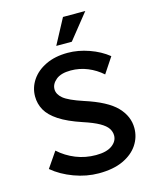

<svg xmlns="http://www.w3.org/2000/svg" viewBox="-132 -996 894 1098"><g transform="rotate(-15 314.5 -447.5)"><path d="M45 -87 108 -179Q152 -139 208 -116.5Q264 -94 327 -94Q390 -94 422.5 -118Q455 -142 455 -176Q455 -198 442 -218Q429 -238 395.5 -257Q362 -276 301 -296Q217 -324 167.5 -356.5Q118 -389 97 -426.5Q76 -464 76 -508Q76 -560 105.5 -604Q135 -648 190 -674.5Q245 -701 320 -701Q382 -701 446 -678.5Q510 -656 557 -618L496 -526Q458 -560 410.5 -579.5Q363 -599 311 -599Q253 -599 223.5 -574.5Q194 -550 194 -519Q194 -489 224 -464Q254 -439 339 -411Q470 -369 524 -313Q578 -257 578 -187Q578 -133 548 -88Q518 -43 460 -16Q402 11 316 11Q243 11 170 -16Q97 -43 45 -87ZM268 -756 348 -906H480L360 -756Z"/></g></svg>

Font: Radio Canada Medium
Style: Regular
Weight: 500
Designer: Charles Daoud, Etienne Aubert Bonn, Alexandre Saumier Demers, Jacques Le Bailly
Foundry: Radio-Canada
Version: Version 2.104; ttfautohint (v1.8.4.7-5d5b);gftools[0.9.28.de